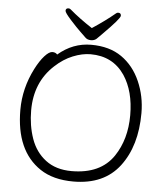

<svg xmlns="http://www.w3.org/2000/svg" viewBox="-60 -944 865 1013"><g transform="rotate(5 372.5 -438.0)"><path d="M393 -799Q463 -845 513 -887Q518 -892 525 -892Q540 -892 540 -877Q540 -862 451 -773L423 -745Q412 -735 393.5 -735Q375 -735 364 -746Q353 -757 333.5 -775.5Q314 -794 280.5 -831Q247 -868 247 -878Q247 -892 262 -892Q269 -892 274 -887Q324 -844 393 -799ZM223 -644Q301 -711 398 -711Q495 -711 559.5 -666Q624 -621 658.5 -542.5Q693 -464 693 -375Q693 -201 610.5 -92.5Q528 16 366 16Q259 16 190 -30Q55 -120 55 -337Q55 -451 109 -557Q132 -602 156 -628.5Q180 -655 197 -655Q214 -655 223 -644ZM352 -38Q505 -38 574 -140Q635 -231 635 -358Q635 -485 580 -568Q517 -661 399 -661Q355 -661 305.5 -641Q256 -621 212 -580Q112 -488 112 -339Q112 -259 136 -190Q160 -121 214.5 -79.5Q269 -38 352 -38Z"/></g></svg>

Font: ToneOZ-Pinyin-WenKai-Light
Style: Light
Weight: 300
Designer: Fontworks Inc.
Foundry: ToneOZ
Version: Version 0.240331